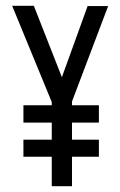

<svg xmlns="http://www.w3.org/2000/svg" viewBox="-20 -644 415 664"><path d="M229 0H159V-102H61V-161H159V-220H61V-280H159V-291L22 -624H97L194 -377L283 -623H354L229 -293V-280H322V-220H229V-161H322V-102H229Z"/></svg>

Font: Inconsolata Condensed Medium
Style: Regular
Weight: 500
Width: 3
Monospace: yes
Designer: Raph Levien, Cyreal, Brenton Simpson
Foundry: Raph Levien, Cyreal, Google
Version: Version 3.100; ttfautohint (v1.8.4.7-5d5b)